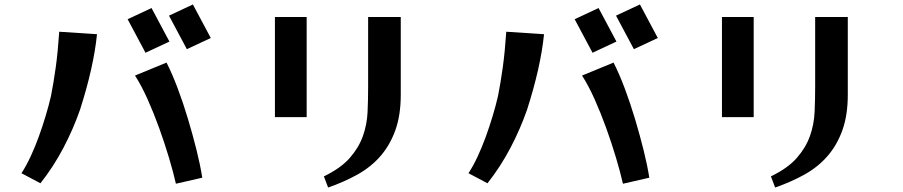

<svg xmlns="http://www.w3.org/2000/svg" viewBox="-20 -773 4040 859"><path d="M843 -753 923 -603 816 -553 736 -703ZM658 -737 738 -587 631 -537 551 -687ZM76 2Q98 -32 117.5 -74Q137 -116 153.5 -161.5Q170 -207 184 -253.5Q198 -300 208 -343Q220 -404 229.5 -472.5Q239 -541 245 -631L414 -620Q399 -472 338 -282Q308 -196 264 -112Q220 -28 161 47ZM767 49Q755 -4 735.5 -69Q716 -134 692 -200.5Q668 -267 640.5 -328.5Q613 -390 584 -435L725 -493Q751 -442 775.5 -376.5Q800 -311 821 -241Q842 -171 859 -103Q876 -35 885 22Z M1210 -249V-697H1352V-249ZM1627 -697H1773V-349Q1773 -258 1749 -191Q1725 -124 1682.5 -75Q1640 -26 1580 7.5Q1520 41 1448 66L1429 16Q1504 -20 1544.5 -66Q1585 -112 1603.5 -164Q1622 -216 1624.5 -272Q1627 -328 1627 -383Z M2843 -753 2923 -603 2816 -553 2736 -703ZM2658 -737 2738 -587 2631 -537 2551 -687ZM2076 2Q2098 -32 2117.5 -74Q2137 -116 2153.5 -161.5Q2170 -207 2184 -253.5Q2198 -300 2208 -343Q2220 -404 2229.5 -472.5Q2239 -541 2245 -631L2414 -620Q2399 -472 2338 -282Q2308 -196 2264 -112Q2220 -28 2161 47ZM2767 49Q2755 -4 2735.5 -69Q2716 -134 2692 -200.5Q2668 -267 2640.5 -328.5Q2613 -390 2584 -435L2725 -493Q2751 -442 2775.5 -376.5Q2800 -311 2821 -241Q2842 -171 2859 -103Q2876 -35 2885 22Z M3210 -249V-697H3352V-249ZM3627 -697H3773V-349Q3773 -258 3749 -191Q3725 -124 3682.5 -75Q3640 -26 3580 7.5Q3520 41 3448 66L3429 16Q3504 -20 3544.5 -66Q3585 -112 3603.5 -164Q3622 -216 3624.5 -272Q3627 -328 3627 -383Z"/></svg>

Font: Cafe24 ClassicType
Style: Regular
Weight: 400
Designer: Cafe24 thkim, hmlim, mnelim & 4IR
Foundry: Cafe24
Version: Version 1.000